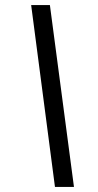

<svg xmlns="http://www.w3.org/2000/svg" viewBox="-20 -736 385 758"><path d="M197 2H272L177 -716H103Z"/></svg>

Font: Noto Sans Condensed
Style: Italic
Weight: 400
Width: 3
Italic angle: -12°
Designer: Monotype Design Team
Foundry: Monotype Imaging Inc.
Version: Version 2.013